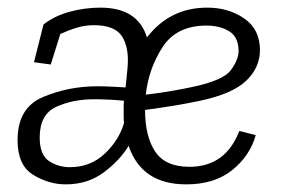

<svg xmlns="http://www.w3.org/2000/svg" viewBox="-20 -473 743 503"><path d="M226 -407Q203 -407 181.5 -400.5Q160 -394 138 -384L113 -304L69 -310L94 -409Q124 -432 163.5 -442.5Q203 -453 243 -453Q341 -453 365 -375Q425 -453 523 -453Q579 -453 620 -424.5Q661 -396 661 -342Q661 -296 625 -261.5Q589 -227 504 -209Q471 -202 434.5 -196Q398 -190 360 -185Q360 -116 386.5 -76Q413 -36 476 -36Q571 -36 607 -130L650 -119Q635 -65 588.5 -27.5Q542 10 468 10Q351 10 317 -91Q294 -53 252 -21.5Q210 10 152 10Q108 10 67 -15Q26 -40 26 -106Q26 -191 93 -219Q160 -247 235 -247Q252 -247 272 -246Q292 -245 309 -244L314 -294Q319 -346 300.5 -376.5Q282 -407 226 -407ZM521 -406Q442 -406 405.5 -349Q369 -292 362 -225Q404 -230 437 -236Q470 -242 483 -245Q565 -262 585 -289.5Q605 -317 605 -339Q605 -376 580.5 -391Q556 -406 521 -406ZM163 -35Q217 -35 254.5 -70.5Q292 -106 305 -151Q304 -158 304 -166Q304 -174 304 -181Q304 -188 304 -195Q304 -202 305 -209Q286 -211 265 -212Q244 -213 228 -213Q170 -213 127 -193Q84 -173 84 -113Q84 -67 108.5 -51Q133 -35 163 -35Z"/></svg>

Font: Zilla Slab Light
Style: Italic
Weight: 300
Italic angle: -6°
Designer: Typotheque.com
Foundry: Typotheque type foundry
Version: Version 1.1; 2017; ttfautohint (v1.6)